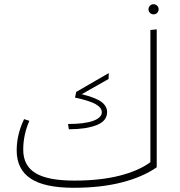

<svg xmlns="http://www.w3.org/2000/svg" viewBox="-20 -877 850 909"><path d="M722 -738V-85Q656 -39 557 -13.5Q458 12 329 12Q190 12 124.5 -32Q59 -76 59 -165Q59 -240 94 -313L119 -305Q90 -239 90 -168Q90 -93 148 -57.5Q206 -22 332 -22Q454 -22 545 -45Q636 -68 692 -109V-735ZM462 -346Q462 -367 433.5 -383.5Q405 -400 335 -415L341 -442L495 -531L494 -503L367 -431Q432 -415 459.5 -395Q487 -375 487 -346Q487 -304 437 -284.5Q387 -265 306 -265L302 -290Q381 -290 421.5 -305Q462 -320 462 -346ZM683 -833Q683 -843 690 -850Q697 -857 707 -857Q717 -857 724 -850Q731 -843 731 -833Q731 -823 724 -816Q717 -809 707 -809Q697 -809 690 -816Q683 -823 683 -833Z"/></svg>

Font: FiraGO UltraLight
Style: Regular
Weight: 200
Designer: bBox Type
Foundry: bBox Type GmbH
Version: Version 1.001